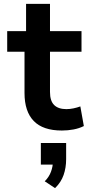

<svg xmlns="http://www.w3.org/2000/svg" viewBox="-20 -661 474 987"><path d="M298 10Q201 10 153.5 -39Q106 -88 106 -183V-395H17V-501H114V-641H237V-501H399V-395H237V-188Q237 -142 258.5 -121Q280 -100 321 -100Q339 -100 358 -104Q377 -108 393 -114L411 -13Q387 -1 358 4.5Q329 10 298 10ZM263 306 210 271Q232 249 242 222Q252 195 252 169L277 185H190V74H320V157Q320 201 307 238.5Q294 276 263 306Z"/></svg>

Font: Nunito Sans 7pt SemiCondensed
Style: Bold
Weight: 700
Width: 4
Designer: Vernon Adams
Foundry: Vernon Adams
Version: Version 3.101;gftools[0.9.27]